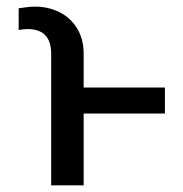

<svg xmlns="http://www.w3.org/2000/svg" viewBox="-20 -557 551 577"><path d="M133.8 0V-395.5Q133.8 -469.7 62.5 -469.7Q56.6 -469.7 49.6 -468.8Q42.5 -467.8 36.1 -466.8V-532.2Q67.9 -537.1 85 -537.1Q124.5 -537.1 158 -520.8Q191.4 -504.4 211.4 -472.2Q231.4 -439.9 231.4 -395.5V-293.9H475.6V-215.8H231.4V0Z"/></svg>

Font: Pretendard GOV
Style: Regular
Weight: 400
Designer: Base glyphs from Inter by Rasmus Andersson; Hangeul glyphs from Noto Sans CJK(Source Han Sans) by Jang Soo-young and Kan
Foundry: Kil Hyung-jin
Version: Version 1.309